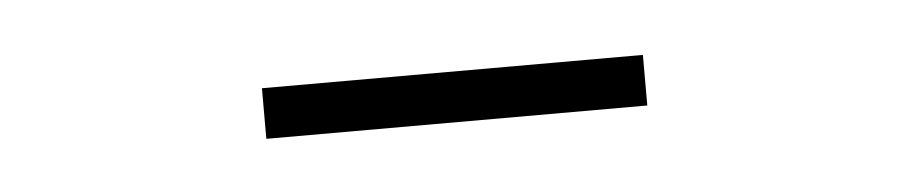

<svg xmlns="http://www.w3.org/2000/svg" viewBox="-22 -700 574 121"><g transform="rotate(-5 265.0 -639.0)"><path d="M144 -623V-655H385V-623Z"/></g></svg>

Font: Noto Sans Mono Condensed ExtraLight
Style: Regular
Weight: 200
Width: 3
Designer: Monotype Design Team
Foundry: Monotype Imaging Inc.
Version: Version 2.014; ttfautohint (v1.8.4.7-5d5b)